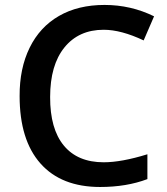

<svg xmlns="http://www.w3.org/2000/svg" viewBox="-20 -744 674 774"><path d="M182.1 -353Q181.6 -224.6 237.3 -157.2Q293 -89.8 397.9 -89.8Q469.7 -89.8 574.2 -122.1V-22Q490.2 9.8 383.8 9.8Q227.1 9.8 143.1 -85Q59.1 -179.7 59.1 -356.9Q58.6 -468.3 99.6 -551.8Q140.6 -635.3 217.8 -679.7Q294.9 -724.1 401.4 -724.1Q507.8 -724.1 601.1 -678.2L559.1 -581.1Q468.3 -624 397.9 -624Q297.4 -624 239.7 -552.7Q182.1 -481.4 182.1 -353Z"/></svg>

Font: OpenSans-Semibold
Style: Regular
Weight: 600
Foundry: Ascender Corporation
Version: Version 1.10